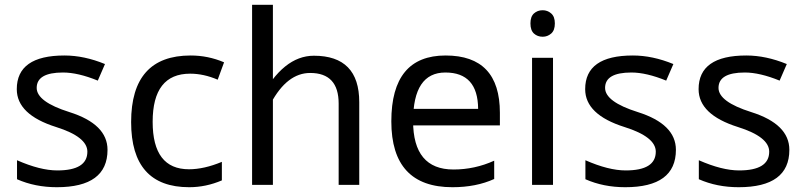

<svg xmlns="http://www.w3.org/2000/svg" viewBox="-20 -780 3395 810"><path d="M219.7 9.8Q127.9 9.8 51.8 -23.9V-104Q149.4 -61 221.7 -61Q348.6 -61 348.6 -140.1Q348.6 -202.6 216.8 -244.1Q50.8 -296.4 50.8 -403.8Q50.8 -545.9 252 -545.9Q335 -545.9 422.9 -509.8L392.6 -439.9Q309.1 -474.1 245.6 -474.1Q134.8 -474.1 134.8 -409.2Q134.8 -350.6 272.9 -307.1Q433.6 -256.3 433.6 -147.9Q433.6 9.8 219.7 9.8Z M778.3 9.8Q533.2 9.8 533.2 -265.1Q533.2 -545.9 784.2 -545.9Q857.9 -545.9 925.3 -517.1L898.4 -443.8Q839.4 -469.2 782.2 -469.2Q624 -469.2 624 -266.1Q624 -65.9 777.3 -65.9Q840.8 -65.9 916 -97.2V-19Q848.6 9.8 778.3 9.8Z M1408.7 0V-342.8Q1408.7 -472.2 1288.6 -472.2Q1190.9 -472.2 1122.6 -344.2L1078.6 -362.8Q1174.3 -544.9 1304.2 -544.9Q1495.6 -544.9 1495.6 -349.1V0ZM1043.5 0V-759.8H1131.3V0Z M1888.7 9.8Q1630.9 9.8 1630.9 -268.1Q1630.9 -545.9 1859.9 -545.9Q2088.9 -545.9 2088.9 -304.2V-251H1685.1V-320.8H1997.1Q1996.1 -474.1 1858.9 -474.1Q1722.7 -474.1 1722.7 -269.5Q1722.7 -64.9 1893.1 -64.9Q1982.9 -64.9 2064.9 -102.1V-24.9Q1988.8 9.8 1888.7 9.8Z M2224.6 0V-536.1H2313V0ZM2269.5 -625Q2247.6 -625 2232.7 -638.4Q2217.8 -651.9 2217.8 -681.2Q2217.8 -710 2232.7 -723.4Q2247.6 -736.8 2269.5 -736.8Q2289.6 -736.8 2305.2 -723.4Q2320.8 -710 2320.8 -681.2Q2320.8 -651.9 2305.2 -638.4Q2289.6 -625 2269.5 -625Z M2617.7 9.8Q2525.9 9.8 2449.7 -23.9V-104Q2547.4 -61 2619.6 -61Q2746.6 -61 2746.6 -140.1Q2746.6 -202.6 2614.7 -244.1Q2448.7 -296.4 2448.7 -403.8Q2448.7 -545.9 2649.9 -545.9Q2732.9 -545.9 2820.8 -509.8L2790.5 -439.9Q2707 -474.1 2643.6 -474.1Q2532.7 -474.1 2532.7 -409.2Q2532.7 -350.6 2670.9 -307.1Q2831.5 -256.3 2831.5 -147.9Q2831.5 9.8 2617.7 9.8Z M3096.2 9.8Q3004.4 9.8 2928.2 -23.9V-104Q3025.9 -61 3098.1 -61Q3225.1 -61 3225.1 -140.1Q3225.1 -202.6 3093.3 -244.1Q2927.2 -296.4 2927.2 -403.8Q2927.2 -545.9 3128.4 -545.9Q3211.4 -545.9 3299.3 -509.8L3269 -439.9Q3185.5 -474.1 3122.1 -474.1Q3011.2 -474.1 3011.2 -409.2Q3011.2 -350.6 3149.4 -307.1Q3310.1 -256.3 3310.1 -147.9Q3310.1 9.8 3096.2 9.8Z"/></svg>

Font: Nokora
Style: Regular
Weight: 400
Designer: Danh Hong
Foundry: Danh Hong
Version: Version 9.000